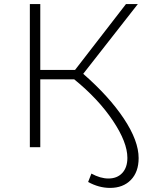

<svg xmlns="http://www.w3.org/2000/svg" viewBox="-20 -720 732 939"><path d="M658 53Q658 121 620 160Q582 199 518 199Q464 199 411 170L427 129Q471 153 510 153Q553 153 578 126Q603 99 603 52Q603 -24 532 -130Q461 -236 343 -332H177V0H126V-700H177V-378H347L596 -700H654L387 -359Q514 -248 586 -139.5Q658 -31 658 53Z"/></svg>

Font: Montserrat Atlas Light
Style: Regular
Weight: 300
Designer: Julieta Ulanovsky
Foundry: Julieta Ulanovsky
Version: Version 7.200